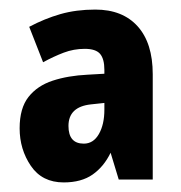

<svg xmlns="http://www.w3.org/2000/svg" viewBox="-20 -742 379 401"><path d="M179 -722Q236 -722 267.5 -687Q299 -652 299 -587V-367H228L211 -423Q197 -394 173.5 -377.5Q150 -361 113 -361Q68 -361 44.5 -395.5Q21 -430 21 -474Q21 -516 39.5 -539.5Q58 -563 90 -573.5Q122 -584 163 -586L198 -588V-596Q198 -619 189 -629.5Q180 -640 157 -640Q134 -640 113 -632Q92 -624 70 -612L41 -686Q73 -703 106 -712.5Q139 -722 179 -722ZM170 -524Q123 -519 123 -479Q123 -442 155 -442Q175 -442 186.5 -462Q198 -482 198 -513V-527Z"/></svg>

Font: Noto Sans Hebrew ExtraCondensed ExtraBold
Style: Regular
Weight: 800
Width: 2
Designer: Monotype Design Team
Foundry: Monotype Imaging Inc.
Version: Version 2.004; ttfautohint (v1.8.4.7-5d5b)